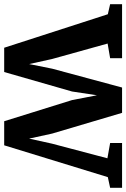

<svg xmlns="http://www.w3.org/2000/svg" viewBox="123 -732 603 917"><g transform="rotate(90 424.5 -273.5)"><path d="M-14 -555H244V-498L174 -486L248 -220L272 -111L294 -221L384 -555H505L604 -221L628 -111L652 -220L722 -485L649 -498V-555H863V-498L812 -487L660 8H545L444 -316L421 -435L403 -316L310 8H194L34 -487L-14 -498Z"/></g></svg>

Font: Koeln Type Serif
Style: Bold
Weight: 700
Designer: Eben Sorkin
Foundry: Eben Sorkin
Version: Version 2.002